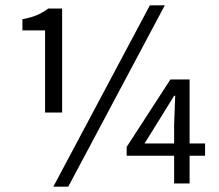

<svg xmlns="http://www.w3.org/2000/svg" viewBox="-20 -688 821 720"><path d="M633 0V-104H455V-137L619 -390H691V-150H749V-104H691V0ZM522 -150H633V-220L637 -329H633L583 -248ZM149 -266V-574H64V-616Q97 -622 119 -631.5Q141 -641 161 -656H213V-266ZM180 12 542 -668H598L236 12Z"/></svg>

Font: Matigon Symbol
Style: Regular
Weight: 400
Designer: Paul D. Hunt
Foundry: Adobe Systems Incorporated
Version: Version 2.021;PS 2.000;hotconv 1.0.86;makeotf.lib2.5.63406